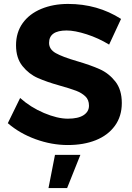

<svg xmlns="http://www.w3.org/2000/svg" viewBox="-20 -733 677 982"><path d="M320.8 -577.1Q231 -577.1 231 -513.7Q231 -480.5 265.4 -461.2Q299.8 -441.9 371.8 -420.9Q443.8 -399.9 490.5 -378.9Q537.1 -357.9 570.1 -315.9Q603 -273.9 603 -206.1Q603 -138.2 567.6 -89.6Q532.2 -41 470.2 -16.1Q408.2 8.8 326.2 8.8Q244.1 8.8 162.1 -21Q80.1 -50.8 20 -103L83 -231.9Q136.2 -184.1 205.1 -155Q273.9 -126 326.9 -126Q379.9 -126 407.5 -144Q435.1 -162.1 435.1 -192.4Q435.1 -222.7 416.5 -240.2Q397.9 -257.8 369.4 -268.8Q340.8 -279.8 280 -296.9Q219.2 -314 173.6 -334Q127.9 -354 95 -395Q62 -436 62 -501.5Q62 -566.9 95.9 -614.5Q129.9 -662.1 190.9 -687.5Q252 -712.9 328.1 -712.9Q479 -712.9 599.1 -636.2L538.1 -504.9Q483.9 -538.1 423.3 -557.6Q362.8 -577.1 320.8 -577.1ZM261.2 59.1H391.1L323.2 229H228Z"/></svg>

Font: Montserrat-SemiBold
Style: Regular
Weight: 600
Designer: Julieta Ulanovsky
Foundry: Julieta Ulanovsky
Version: Version 6.001